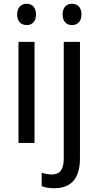

<svg xmlns="http://www.w3.org/2000/svg" viewBox="-20 -824 522 1018"><path d="M122 -804C92 -804 71 -786 71 -747C71 -710 92 -691 122 -691C150 -691 171 -710 171 -747C171 -785 150 -804 122 -804ZM312 -747C312 -710 333 -691 362 -691C390 -691 412 -710 412 -747C412 -785 391 -804 362 -804C333 -804 312 -786 312 -747ZM163 -602H78V-66H163ZM268 174C361 174 404 118 404 15V-602H318V17C318 79 294 101 256 101C235 101 218 97 201 92V163C218 170 239 174 268 174Z"/></svg>

Font: Noto Sans Malayalam UI SemiCondensed
Style: Regular
Weight: 400
Width: 4
Designer: Jelle Bosma - Monotype Design Team
Foundry: Monotype Imaging Inc.
Version: Version 2.104